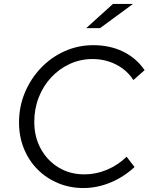

<svg xmlns="http://www.w3.org/2000/svg" viewBox="-20 -938 753 969"><path d="M401 11Q332 11 272.5 -14Q213 -39 169 -83.5Q125 -128 100.5 -188.5Q76 -249 76 -320Q76 -400 105.5 -470.5Q135 -541 186.5 -595Q238 -649 306 -679.5Q374 -710 451 -710Q534 -710 600.5 -678Q667 -646 710 -584L653 -534Q621 -584 566.5 -612Q512 -640 447 -640Q386 -640 332.5 -615.5Q279 -591 238.5 -547.5Q198 -504 175.5 -446.5Q153 -389 153 -323Q153 -247 186 -187Q219 -127 276 -92.5Q333 -58 406 -58Q465 -58 520.5 -81.5Q576 -105 619 -147L659 -95Q604 -44 537 -16.5Q470 11 401 11ZM415 -796 550 -918H651L485 -796Z"/></svg>

Font: Red Hat Text
Style: Italic
Weight: 300
Italic angle: -12°
Designer: Pentagram, MCKL
Foundry: Pentagram, MCKL
Version: Version 1.023